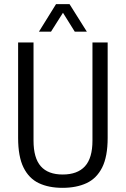

<svg xmlns="http://www.w3.org/2000/svg" viewBox="-20 -890 604 922"><path d="M280 12Q214 12 166.5 -10.5Q119 -33 93 -85.5Q67 -138 67 -228V-686H141V-215Q141 -131 176 -91.5Q211 -52 281 -52Q352 -52 388 -91.5Q424 -131 424 -215V-686H497V-228Q497 -138 470.5 -85.5Q444 -33 395.5 -10.5Q347 12 280 12ZM167 -738 249 -870H314L397 -738H339L266 -855H299L225 -738Z"/></svg>

Font: Archivo Condensed Light
Style: Regular
Weight: 300
Width: 3
Designer: Hector Gatti
Foundry: Omnibus-Type
Version: Version 2.001